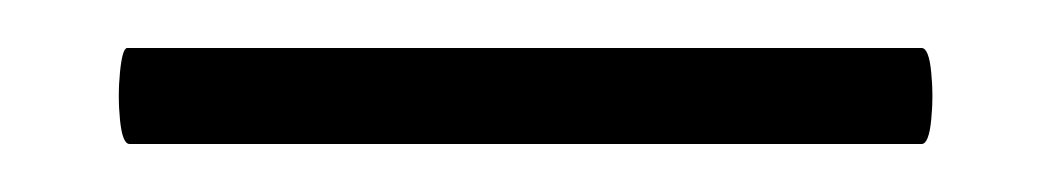

<svg xmlns="http://www.w3.org/2000/svg" viewBox="-20 16 438 80"><path d="M34 76Q31 76 30 66Q29 56 30 46Q31 36 33 36H364Q367 36 368 46Q369 56 368 66Q367 76 364 76Z"/></svg>

Font: Cormorant Garamond Light
Style: Regular
Weight: 400
Version: Version 4.001